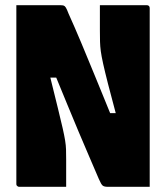

<svg xmlns="http://www.w3.org/2000/svg" viewBox="-20 -720 640 740"><path d="M235 0Q191 0 145 0Q99 0 54 0Q51 0 48.5 -1.5Q46 -3 44.5 -5Q43 -7 43 -11Q43 -82 43 -152Q43 -222 43 -292Q43 -362 43 -432.5Q43 -503 43 -573Q43 -605 43 -636.5Q43 -668 43 -700Q70 -700 100 -700Q130 -700 158.5 -700Q187 -700 211 -700Q221 -700 225.5 -698.5Q230 -697 234 -690.5Q238 -684 244 -668Q255 -643 267.5 -615Q280 -587 292.5 -556.5Q305 -526 319 -492.5Q333 -459 347.5 -423.5Q362 -388 378 -349Q394 -310 411 -268L382 -284H440L430 -269Q409 -347 396.5 -396Q384 -445 377.5 -474.5Q371 -504 368.5 -522.5Q366 -541 365.5 -559Q365 -577 365 -603Q365 -631 365 -652Q365 -673 365 -700Q410 -700 456 -700Q502 -700 546 -700Q551 -700 554 -697Q557 -694 557 -689Q557 -615 557 -541Q557 -467 557 -393Q557 -319 557 -245Q557 -171 557 -97Q557 -72 557 -48Q557 -24 557 0Q530 0 500.5 0Q471 0 443.5 0Q416 0 395 0Q382 0 376 -4.5Q370 -9 361 -30Q343 -73 323 -118.5Q303 -164 282.5 -213.5Q262 -263 239.5 -317Q217 -371 193 -430L221 -421H158L172 -429Q191 -352 203 -303.5Q215 -255 221.5 -226Q228 -197 231 -178.5Q234 -160 234.5 -144Q235 -128 235 -104Q235 -78 235 -51.5Q235 -25 235 0Z"/></svg>

Font: Recursive Monospace Black
Style: Regular
Weight: 900
Version: Version 1.047